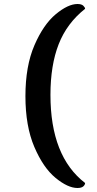

<svg xmlns="http://www.w3.org/2000/svg" viewBox="-20 -766 484 959"><path d="M107 -286Q107 -436 152 -540Q197 -644 258.5 -695Q320 -746 367 -746Q387 -746 396 -737.5Q405 -729 405 -722Q314 -650 273 -545Q232 -440 232 -292Q232 15 405 148Q405 157 396 165Q387 173 367 173Q319 173 257.5 122.5Q196 72 151.5 -32Q107 -136 107 -286Z"/></svg>

Font: Arima Madurai ExtraBold
Style: Regular
Weight: 800
Designer: Joana Correia and Natanael Gama
Foundry: NDISCOVER
Version: Version 1.019